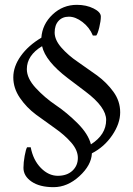

<svg xmlns="http://www.w3.org/2000/svg" viewBox="-20 -669 552 794"><path d="M62.5 -264C80.8 -237.3 103 -214.3 129 -195L207.5 -138.5C233.8 -120.2 256.2 -100.5 274.5 -79.5C292.8 -58.5 302 -37.3 302 -16C302 5.3 294.5 23 279.5 37C264.5 51 244.3 58 219 58C193.7 58 170.3 47.2 149 25.5C127.7 3.8 113.7 -24.7 107 -60H92C88.7 -54.7 85.3 -42.8 82 -24.5C78.7 -6.2 77 10.3 77 25C77 47.7 88.2 66.7 110.5 82C132.8 97.3 163.2 105 201.5 105C239.8 105 275.5 89.8 308.5 59.5C341.5 29.2 358.7 -2.3 360 -35C394 -52.3 422 -77.2 444 -109.5C466 -141.8 477 -173.5 477 -204.5C477 -235.5 467.7 -263.8 449 -289.5C430.3 -315.2 407.8 -337.7 381.5 -357L302 -413C275.3 -431 252.7 -450.7 234 -472C215.3 -493.3 206 -514.2 206 -534.5C206 -554.8 211.3 -570.8 222 -582.5C232.7 -594.2 247 -600 265 -600C283 -600 301.7 -592.7 321 -578C340.3 -563.3 354.7 -544.7 364 -522H378C382 -526.7 386.2 -537.8 390.5 -555.5C394.8 -573.2 397 -588.2 397 -600.5C397 -612.8 387 -624 367 -634C347 -644 324 -649 298 -649C259.3 -649 225.8 -635.7 197.5 -609C169.2 -582.3 153.7 -550.3 151 -513C115 -491.7 86.7 -466.5 66 -437.5C45.3 -408.5 35 -379 35 -349C35 -319 44.2 -290.7 62.5 -264ZM91 -383C91 -421 112 -452.7 154 -478C163.3 -436.7 198.7 -392.7 260 -346L334 -290C390.7 -247.3 419 -208.3 419 -173C419 -132.3 398 -98.7 356 -72C348.7 -100.7 330.3 -129.7 301 -159C271.7 -188.3 241.7 -213.3 211 -234C180.3 -254.7 152.7 -278.3 128 -305C103.3 -331.7 91 -357.7 91 -383Z"/></svg>

Font: Alegreya SC
Style: Regular
Weight: 400
Designer: Juan Pablo del Peral
Foundry: Juan Pablo del Peral
Version: Version 1.003